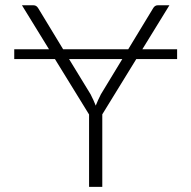

<svg xmlns="http://www.w3.org/2000/svg" viewBox="-20 -728 746 748"><path d="M171 -536 65.5 -707.5H110Q117 -707.5 121.5 -704.2Q126 -701 129.5 -695L226 -536H479.5L576 -695Q579 -700.5 583.5 -704Q588 -707.5 595 -707.5H640L534.5 -536H670V-498H511L378.5 -282.5V0H327V-282L194 -498H35.5V-536ZM353 -316.5Q357 -327 362 -337.8Q367 -348.5 373 -360.5L456.5 -498H249L333 -360.5Q339 -348.5 344 -337.8Q349 -327 353 -316.5Z"/></svg>

Font: Lato Light
Style: Regular
Weight: 300
Designer: Lukasz Dziedzic
Foundry: tyPoland Lukasz Dziedzic
Version: Version 2.007; 2014-02-27